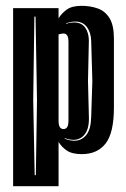

<svg xmlns="http://www.w3.org/2000/svg" viewBox="-20 -523 431 659"><path d="M25 116V-495H181V-460Q191 -477 209 -490Q227 -503 260 -503Q290 -503 315.5 -494Q341 -485 356 -460.5Q371 -436 371 -391V-154Q371 -67 342.5 -30.5Q314 6 261 6Q227 6 209 -6.5Q191 -19 181 -36V116ZM99 78H103L107 -180L102 -466H98L94 -180ZM202 -47Q219 -40 235 -40Q260 -40 276 -59.5Q292 -79 293 -122L297 -245L293 -383Q292 -412 278 -430.5Q264 -449 238 -449Q224 -449 207 -443V-441Q215 -444 221.5 -445Q228 -446 234 -446Q260 -446 272.5 -428Q285 -410 285 -383L282 -245L285 -125Q287 -84 272 -63.5Q257 -43 232 -43Q219 -43 202 -49ZM198 -80Q206 -80 210.5 -86.5Q215 -93 215 -110V-378Q215 -395 210.5 -401.5Q206 -408 198 -408Q195 -408 192 -407.5Q189 -407 186 -406L181 -405V-110Q181 -93 185.5 -86.5Q190 -80 198 -80Z"/></svg>

Font: Alumni Sans Inline One
Style: Regular
Weight: 400
Designer: Robert E. Leuschke
Foundry: Robert E. Leuschke
Version: Version 1.100; ttfautohint (v1.8.3)